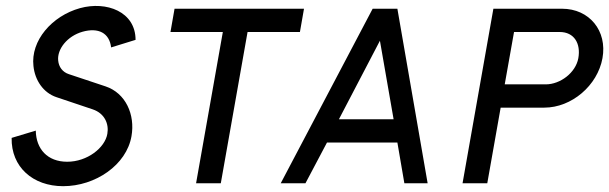

<svg xmlns="http://www.w3.org/2000/svg" viewBox="-20 -630 2094 660"><path d="M197 10C308 10 415 -63 432 -162C445 -236 412 -310 343 -333L217 -375C195 -382 182 -400 180 -422C176 -461 211 -506 264 -521C318 -536 356 -517 362 -467L446 -493C446 -590 346 -627 255 -602C158 -575 85 -490 95 -403C100 -354 129 -311 174 -296L299 -254C340 -240 355 -204 349 -170C341 -122 280 -74 211 -74C143 -74 104 -118 103 -181L20 -156C18 -56 93 10 197 10Z M566 -520H746L654 0H739L831 -520H1011L1025 -600H580Z M1286 -490 1333 -220H1145ZM1370 0H1450L1346 -600H1261L945 0H1030L1104 -140H1346Z M1904 -520C1954 -520 1977 -480 1968 -430C1959 -380 1906 -340 1856 -340H1715L1747 -520ZM1851 -260C1945 -260 2034 -336 2051 -430C2068 -524 2006 -600 1912 -600H1676L1570 0H1655L1701 -260Z"/></svg>

Font: Gauge
Style: Italic
Weight: 400
Italic angle: -80°
Designer: Daniel Pimley
Foundry: Daniel Pimley
Version: Version 1.000;PS 001.001;hotconv 1.0.56